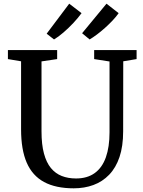

<svg xmlns="http://www.w3.org/2000/svg" viewBox="-20 -1015 776 1043"><path d="M380.5 8Q283 8 219.5 -26.2Q156 -60.5 125.2 -131.2Q94.5 -202 94.5 -312V-682L23 -694V-743H290.5V-694L205.5 -681.5V-301.5Q205.5 -230 218.8 -181Q232 -132 256.5 -102.2Q281 -72.5 315.5 -59Q350 -45.5 393 -45.5Q454 -45.5 494.5 -74.8Q535 -104 555 -160.2Q575 -216.5 575 -296.5V-681L491.5 -694V-743H722V-694L649.5 -682L649 -302Q649 -220.5 629.2 -162Q609.5 -103.5 573 -65.8Q536.5 -28 487.5 -10Q438.5 8 380.5 8ZM466.5 -801 426 -834.5 558.5 -995 624.5 -943.5Q611 -924 591.5 -903.5Q572 -883 550 -863.2Q528 -843.5 506.5 -827.5Q485 -811.5 467.5 -801ZM273 -801 233.5 -832 356 -995 423 -943.5Q404.5 -918 378.5 -890.2Q352.5 -862.5 325 -838.8Q297.5 -815 274 -801Z"/></svg>

Font: Merriweather 24pt
Style: Regular
Weight: 400
Designer: Eben Sorkin
Foundry: Eben Sorkin
Version: Version 2.100